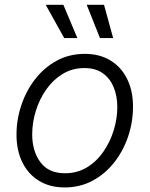

<svg xmlns="http://www.w3.org/2000/svg" viewBox="-20 -781 633 812"><path d="M253.4 11.7Q190.9 11.7 145.3 -16.1Q99.6 -43.9 74.7 -94.2Q49.8 -144.5 49.8 -211.4Q49.8 -275.4 70.3 -336.4Q90.8 -397.5 128.7 -446.3Q166.5 -495.1 219.7 -524.2Q272.9 -553.2 338.4 -553.2Q401.4 -553.2 447 -525.4Q492.7 -497.6 517.6 -447.3Q542.5 -397 542.5 -330.1Q542.5 -265.1 522 -204.1Q501.5 -143.1 463.1 -94.2Q424.8 -45.4 371.6 -16.8Q318.4 11.7 253.4 11.7ZM254.9 -48.3Q306.6 -48.3 347.7 -73.2Q388.7 -98.1 417.2 -139.4Q445.8 -180.7 460.9 -230Q476.1 -279.3 476.1 -328.1Q476.1 -375.5 460.4 -412.8Q444.8 -450.2 414.1 -471.7Q383.3 -493.2 336.9 -493.2Q286.1 -493.2 245.4 -468.5Q204.6 -443.8 175.8 -402.8Q147 -361.8 131.6 -312.3Q116.2 -262.7 116.2 -212.4Q116.2 -141.6 150.9 -95Q185.5 -48.3 254.9 -48.3ZM402.8 -620.1 346.7 -760.7H419.9L458.5 -620.1ZM251.5 -620.1 173.3 -760.7H248L307.1 -620.1Z"/></svg>

Font: Inter Light
Style: Italic
Weight: 300
Italic angle: -9.3988°
Designer: Rasmus Andersson
Foundry: rsms
Version: Version 4.001;git-66647c0bb